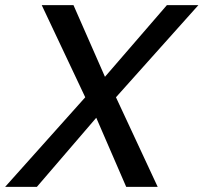

<svg xmlns="http://www.w3.org/2000/svg" viewBox="-75 -730 795 750"><path d="M258 -350 88 -710H212L335 -430L577 -710H700L378 -350L541 0H418L301 -270L69 0H-55Z"/></svg>

Font: Raleway-v4020 SemiBold
Style: Italic
Weight: 600
Italic angle: -12°
Designer: Matt McInerney, Pablo Impallari, Rodrigo Fuenzalida
Foundry: Matt McInerney, Pablo Impallari, Rodrigo Fuenzalida
Version: Version 4.020;PS 004.020;hotconv 1.0.88;makeotf.lib2.5.64775